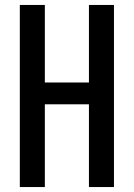

<svg xmlns="http://www.w3.org/2000/svg" viewBox="-20 -755 540 775"><path d="M60 0V-735H161V-422H339V-735H440V0H339V-334H161V0Z"/></svg>

Font: Zed Mono Semibold
Style: Regular
Weight: 600
Monospace: yes
Designer: Belleve Invis
Foundry: Belleve Invis
Version: Version 1.0.0; ttfautohint (v1.8.4)